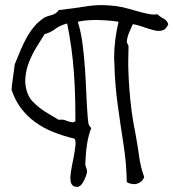

<svg xmlns="http://www.w3.org/2000/svg" viewBox="-20 -690 682 755"><path d="M641.6 -594.7Q632.8 -573.2 617.2 -570.3Q610.4 -568.4 603.5 -568.4Q592.8 -568.4 581.1 -572.3Q561.5 -577.1 540.5 -585Q519.5 -592.8 502 -594.7Q495.1 -579.1 487.8 -562Q480.5 -544.9 478.5 -526.4Q478.5 -522.5 481.9 -517.1Q485.4 -511.7 485.4 -506.8Q484.4 -482.4 484.4 -454.1V-426.8Q485.4 -382.8 488.8 -338.4Q492.2 -293.9 498 -250.5Q503.9 -207 511.7 -169.9Q521.5 -117.2 526.9 -76.2Q532.2 -35.2 546.9 5.9Q543.9 15.6 536.6 22.5Q529.3 29.3 519.5 32.2Q512.7 34.2 505.9 34.2Q502 34.2 499 33.2Q487.3 32.2 478.5 25.4Q477.5 -47.9 465.3 -125Q453.1 -202.1 442.4 -281.7Q431.6 -361.3 429.7 -442.4Q428.7 -451.2 428.7 -460Q428.7 -532.2 446.3 -604.5Q408.2 -610.4 364.3 -611.3H354.5Q316.4 -611.3 286.1 -604.5Q298.8 -562.5 304.7 -516.6Q310.5 -470.7 314 -422.4Q317.4 -374 319.3 -324.2Q321.3 -274.4 325.2 -225.6Q326.2 -214.8 327.6 -205.6Q329.1 -196.3 338.9 -186.5Q334 -174.8 329.6 -158.7Q325.2 -142.6 322.3 -123.5Q319.3 -104.5 317.9 -84.5Q316.4 -64.5 315.4 -45.9Q315.4 -37.1 319.3 -29.3Q322.3 -22.5 322.3 -16.6V-13.7Q321.3 -7.8 317.9 2Q314.5 11.7 309.6 21.5Q304.7 31.2 297.9 38.1Q291 44.9 283.2 44.9Q267.6 44.9 261.7 34.2Q256.8 25.4 256.8 10.7V5.9Q257.8 -11.7 262.2 -33.7Q266.6 -55.7 270.5 -76.7Q274.4 -97.7 276.4 -116.2Q277.3 -121.1 277.3 -125Q277.3 -136.7 273.4 -144.5Q228.5 -155.3 189.5 -170.9Q150.4 -186.5 118.2 -210Q85.9 -233.4 62.5 -264.6Q39.1 -295.9 25.4 -336.9Q27.3 -360.4 30.8 -382.8Q34.2 -405.3 38.1 -437.5Q48.8 -463.9 60.1 -490.7Q71.3 -517.6 84.5 -541.5Q97.7 -565.4 114.7 -585.9Q131.8 -606.4 155.3 -621.1Q162.1 -625 169.9 -627Q177.7 -628.9 185.1 -631.3Q192.4 -633.8 199.2 -638.2Q206.1 -642.6 210.9 -650.4Q263.7 -656.2 319.3 -665Q348.6 -669.9 379.9 -669.9Q407.2 -669.9 436.5 -666Q458 -663.1 479.5 -657.2Q501 -651.4 521.5 -645.5Q542 -639.6 561.5 -635.7Q574.2 -632.8 586.9 -632.8Q593.8 -632.8 599.6 -633.8Q610.4 -623 623.5 -616.7Q636.7 -610.4 641.6 -594.7ZM276.4 -212.9V-237.3Q276.4 -322.3 270.5 -406.2Q263.7 -501 244.1 -597.7Q214.8 -589.8 197.3 -576.2Q179.7 -562.5 155.3 -555.7Q139.6 -531.2 123 -503.9Q106.4 -476.6 94.7 -447.3Q83 -418 80.1 -387.7Q79.1 -380.9 79.1 -373Q79.1 -350.6 86.9 -327.1Q93.8 -306.6 107.4 -292Q121.1 -277.3 137.7 -264.6Q154.3 -252 173.3 -241.2Q192.4 -230.5 210.9 -218.8Q216.8 -219.7 220.7 -219.7Q225.6 -219.7 230.5 -218.8Q238.3 -216.8 245.6 -213.9Q252.9 -210.9 260.7 -210Q261.7 -209 263.7 -209Q269.5 -209 276.4 -212.9Z"/></svg>

Font: Crafty Girls
Style: Regular
Weight: 400
Designer: Crystal Kluge
Foundry: Font Diner, Inc DBA Tart Workshop
Version: Version 1.001